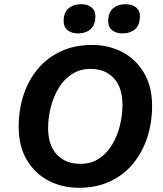

<svg xmlns="http://www.w3.org/2000/svg" viewBox="-20 -884 776 914"><path d="M356 10Q276 10 211 -24Q146 -58 107.5 -123Q69 -188 69 -280Q69 -361 92 -431.5Q115 -502 159.5 -555.5Q204 -609 269.5 -639.5Q335 -670 418 -670Q498 -670 562.5 -636Q627 -602 665.5 -537Q704 -472 704 -380Q704 -300 681 -229.5Q658 -159 613.5 -105Q569 -51 504 -20.5Q439 10 356 10ZM363 -104Q413 -104 450.5 -128.5Q488 -153 513 -194Q538 -235 550.5 -285Q563 -335 563 -385Q563 -467 522 -511.5Q481 -556 411 -556Q361 -556 323 -531.5Q285 -507 260 -466Q235 -425 222 -375Q209 -325 209 -275Q209 -193 250.5 -148.5Q292 -104 363 -104ZM563 -725Q533 -725 514 -740Q495 -755 495 -783Q495 -824 518 -844Q541 -864 578 -864Q609 -864 627.5 -849Q646 -834 646 -807Q646 -765 623 -745Q600 -725 563 -725ZM351 -725Q321 -725 302 -740Q283 -755 283 -783Q283 -824 306 -844Q329 -864 366 -864Q397 -864 415.5 -849Q434 -834 434 -807Q434 -765 411 -745Q388 -725 351 -725Z"/></svg>

Font: Work Sans SemiBold
Style: Italic
Weight: 600
Italic angle: -13°
Designer: Wei Huang
Foundry: Wei Huang
Version: Version 2.012; ttfautohint (v1.8.3)